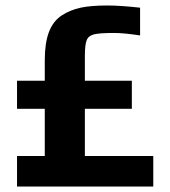

<svg xmlns="http://www.w3.org/2000/svg" viewBox="-20 -679 620 699"><path d="M42 -111H143V-283H42V-385H143V-460Q143 -522 158 -562Q173 -602 205 -623Q236 -643 273.5 -651Q311 -659 371 -659Q418 -659 490 -651V-550Q431 -559 395 -559Q343 -559 322.5 -554Q302 -549 295.5 -532.5Q289 -516 289 -475V-385H460V-283H289V-111H538V0H42Z"/></svg>

Font: Play
Style: Bold
Weight: 700
Designer: Jonas Hecksher (Cyrillic expansion: Cyreal)
Foundry: Jonas Hecksher, Playtype, e-types AS
Version: Version 2.101; ttfautohint (v1.5.65-e2d9)